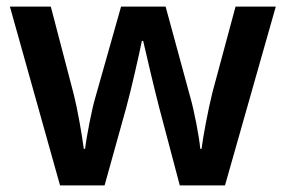

<svg xmlns="http://www.w3.org/2000/svg" viewBox="-20 -562 866 582"><path d="M462 -238 525 0H662L816 -542H694L624 -282C610 -226 595 -144 591 -111H587C584 -148 568 -228 558 -263L482 -542H347L268 -263C259 -233 242 -147 238 -111H234C229 -149 216 -228 202 -282L134 -542H10L162 0H297L363 -237C377 -288 403 -402 410 -438H414C422 -402 449 -288 462 -238Z"/></svg>

Font: Noto Sans New Tai Lue Semibold
Style: Regular
Weight: 600
Designer: Monotype Design Team
Foundry: Monotype Imaging Inc.
Version: Version 2.004